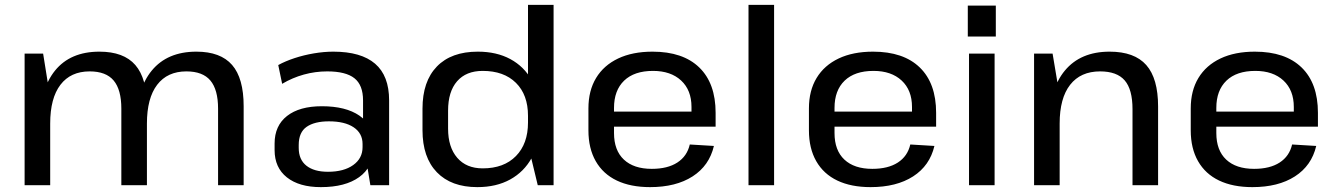

<svg xmlns="http://www.w3.org/2000/svg" viewBox="-20 -760 5490 788"><path d="M875 -314Q875 -392 843.5 -429.5Q812 -467 745 -467Q667 -467 625 -412Q583 -357 583 -253L539 -180V-247Q539 -393 603 -470.5Q667 -548 786 -548Q885 -548 932.5 -493.5Q980 -439 980 -324V0H875ZM81 -540H157L186 -359V0H81ZM478 -314Q478 -392 446.5 -429.5Q415 -467 348 -467Q270 -467 228 -412Q186 -357 186 -253L143 -180V-247Q143 -393 206 -470.5Q269 -548 388 -548Q488 -548 535.5 -493Q583 -438 583 -324V0H478Z M1470 -183V-348Q1470 -411 1434.5 -439Q1399 -467 1323 -467Q1274 -467 1227 -454Q1180 -441 1138 -416L1122 -493Q1151 -509 1189 -521.5Q1227 -534 1268.5 -541Q1310 -548 1348 -548Q1462 -548 1519.5 -498.5Q1577 -449 1577 -348V0H1500ZM1297 8Q1208 8 1157.5 -32Q1107 -72 1107 -144V-171Q1107 -244 1158 -284Q1209 -324 1301 -324Q1399 -324 1455 -285.5Q1511 -247 1511 -175V-147Q1511 -74 1454 -33Q1397 8 1297 8ZM1326 -55Q1391 -55 1429.5 -82.5Q1468 -110 1468 -156V-169Q1468 -213 1431.5 -237.5Q1395 -262 1330 -262Q1271 -262 1238.5 -239.5Q1206 -217 1206 -165V-153Q1206 -105 1237.5 -80Q1269 -55 1326 -55Z M1939 8Q1832 8 1773 -53Q1714 -114 1714 -226V-314Q1714 -426 1773 -487Q1832 -548 1941 -548Q2018 -548 2074.5 -517.5Q2131 -487 2162.5 -430.5Q2194 -374 2194 -297V-248Q2194 -170 2162.5 -112.5Q2131 -55 2074 -23.5Q2017 8 1939 8ZM1961 -69Q2048 -69 2097.5 -119.5Q2147 -170 2147 -257V-285Q2147 -371 2097.5 -420Q2048 -469 1961 -469Q1893 -469 1856 -426.5Q1819 -384 1819 -306V-232Q1819 -156 1856.5 -112.5Q1894 -69 1961 -69ZM2147 -166V-740H2252V0H2187Z M2648 8Q2568 8 2511.5 -19Q2455 -46 2425 -98.5Q2395 -151 2395 -225V-315Q2395 -388 2426.5 -440Q2458 -492 2517 -520Q2576 -548 2658 -548Q2783 -548 2850 -483Q2917 -418 2917 -297V-240H2480V-302H2833L2818 -278V-321Q2818 -390 2775.5 -429.5Q2733 -469 2660 -469Q2583 -469 2541.5 -429Q2500 -389 2500 -317V-214Q2500 -143 2540.5 -105Q2581 -67 2655 -67Q2720 -67 2760 -93Q2800 -119 2811 -167L2910 -161Q2891 -80 2822.5 -36Q2754 8 2648 8Z M3157 -740V0H3052V-740Z M3553 8Q3473 8 3416.5 -19Q3360 -46 3330 -98.5Q3300 -151 3300 -225V-315Q3300 -388 3331.5 -440Q3363 -492 3422 -520Q3481 -548 3563 -548Q3688 -548 3755 -483Q3822 -418 3822 -297V-240H3385V-302H3738L3723 -278V-321Q3723 -390 3680.5 -429.5Q3638 -469 3565 -469Q3488 -469 3446.5 -429Q3405 -389 3405 -317V-214Q3405 -143 3445.5 -105Q3486 -67 3560 -67Q3625 -67 3665 -93Q3705 -119 3716 -167L3815 -161Q3796 -80 3727.5 -36Q3659 8 3553 8Z M4062 -540V0H3957V-540ZM4067 -737V-610H3952V-737Z M4628 -312Q4628 -393 4596 -430Q4564 -467 4495 -467Q4415 -467 4372 -412Q4329 -357 4329 -253L4286 -180V-247Q4286 -393 4350.5 -470.5Q4415 -548 4534 -548Q4636 -548 4684.5 -493Q4733 -438 4733 -323V0H4628ZM4224 -540H4300L4329 -367V0H4224Z M5120 8Q5040 8 4983.5 -19Q4927 -46 4897 -98.5Q4867 -151 4867 -225V-315Q4867 -388 4898.5 -440Q4930 -492 4989 -520Q5048 -548 5130 -548Q5255 -548 5322 -483Q5389 -418 5389 -297V-240H4952V-302H5305L5290 -278V-321Q5290 -390 5247.5 -429.5Q5205 -469 5132 -469Q5055 -469 5013.5 -429Q4972 -389 4972 -317V-214Q4972 -143 5012.5 -105Q5053 -67 5127 -67Q5192 -67 5232 -93Q5272 -119 5283 -167L5382 -161Q5363 -80 5294.5 -36Q5226 8 5120 8Z"/></svg>

Font: Pathway Extreme 8pt Thin 12pt Medium
Style: Regular
Weight: 500
Version: Version 1.001;gftools[0.9.26]